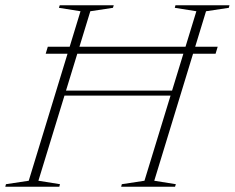

<svg xmlns="http://www.w3.org/2000/svg" viewBox="-51 -705 886 725"><path d="M163.5 -344 169.5 -363H627.5L621.5 -344ZM121.5 -502 129.5 -528.5H771L763 -502ZM253 -662.5 171.5 -675.5 174.5 -685H378.5L375.5 -675.5L290 -662.5L94 -22.5L175.5 -9.5L173 0H-31L-28.5 -9.5L57.5 -22.5ZM690.5 -662.5 609 -675.5 611.5 -685H815.5L813 -675.5L727 -662.5L531.5 -22.5L613 -9.5L610 0H406.5L409 -9.5L494.5 -22.5Z"/></svg>

Font: Newsreader 36pt ExtraLight
Style: Italic
Weight: 250
Italic angle: -17°
Designer: Hugues Gentile
Foundry: Production Type
Version: Version 1.003